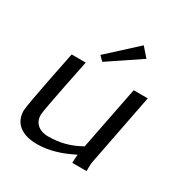

<svg xmlns="http://www.w3.org/2000/svg" viewBox="-154 -777 877 909"><g transform="rotate(30 285.0 -322.0)"><path d="M36 -100C36 -35 81 7 170 7C238 7 300 -15 362 -46C360 -35 359 0 359 0H437C437 -19 437 -39 441 -58L516 -443H439L371 -97C314 -65 261 -51 197 -51C144 -51 116 -82 116 -122C116 -148 177 -443 177 -443H100C100 -443 36 -131 36 -100ZM219 -509 243 -485 417 -602 374 -651Z"/></g></svg>

Font: KpSans
Style: Italic
Weight: 400
Italic angle: -11°
Version: Version 0.66